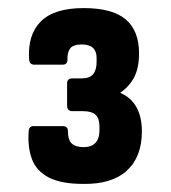

<svg xmlns="http://www.w3.org/2000/svg" viewBox="-20 -795 422 475"><path d="M186 -340Q131 -340 100.5 -356Q70 -372 59 -401.5Q48 -431 51 -471Q52 -483 63 -483H135Q148 -483 148 -471Q148 -449 157.5 -440Q167 -431 187 -431Q206 -431 216 -441.5Q226 -452 226 -472V-483Q226 -502 216.5 -511Q207 -520 185 -520H159Q146 -520 146 -534V-589Q146 -601 159 -601H181Q202 -601 210.5 -611.5Q219 -622 219 -642V-652Q219 -668 210 -676.5Q201 -685 182 -685Q161 -685 153.5 -675Q146 -665 147 -648Q147 -635 135 -635H65Q53 -635 52 -648Q48 -709 81 -742Q114 -775 187 -775Q258 -775 291 -747Q324 -719 324 -663Q324 -627 312 -604Q300 -581 278 -566V-565Q304 -554 317.5 -530Q331 -506 331 -470Q331 -407 294 -373Q257 -339 186 -340Z"/></svg>

Font: Sofia Sans Condensed ExtraBold
Style: Regular
Weight: 800
Designer: Botio Nikoltchev, Ani Petrova
Foundry: lettersoup
Version: Version 4.101